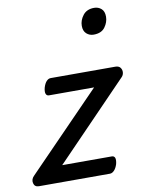

<svg xmlns="http://www.w3.org/2000/svg" viewBox="-103 -857 694 919"><g transform="rotate(-10 243.5 -397.5)"><path d="M11 0Q-10 0 -14.5 -19.5Q-19 -39 -2 -55L353 -420H134Q123 -420 119 -430Q115 -440 120 -460Q126 -480 135.5 -490Q145 -500 156 -500H470Q487 -500 494.5 -490Q502 -480 501 -467Q500 -454 491 -445L138 -80H379Q390 -80 394 -70.5Q398 -61 393 -40Q387 -21 377 -10.5Q367 0 356 0ZM395 -669Q375 -669 360.5 -682Q346 -695 346 -720Q346 -747 364.5 -771Q383 -795 419 -795Q439 -795 453.5 -782.5Q468 -770 468 -744Q468 -717 450.5 -693Q433 -669 395 -669Z"/></g></svg>

Font: Playwrite BE VLG
Style: Regular
Weight: 400
Designer: Veronika Burian, José Scaglione
Foundry: TypeTogether
Version: Version 1.002